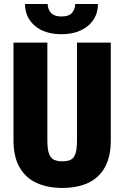

<svg xmlns="http://www.w3.org/2000/svg" viewBox="-20 -922 618 952"><path d="M361.8 -710.9H529.3V-227.1Q529.3 -144 499.5 -91.6Q469.7 -39.1 416 -14.6Q362.3 9.8 289.1 9.8Q216.3 9.8 162.1 -14.6Q107.9 -39.1 77.4 -91.6Q46.9 -144 46.9 -227.1V-710.9H214.8V-227.1Q214.8 -183.1 222.9 -160.4Q231 -137.7 247.6 -129.9Q264.2 -122.1 289.1 -122.1Q314.5 -122.1 330.6 -129.9Q346.7 -137.7 354.2 -160.4Q361.8 -183.1 361.8 -227.1ZM353 -902.3H465.8Q465.8 -858.4 443.6 -824.5Q421.4 -790.5 380.9 -771.5Q340.3 -752.4 285.2 -752.4Q201.7 -752.4 152.8 -794.2Q104 -835.9 104 -902.3H216.3Q216.3 -878.4 231.9 -859.4Q247.6 -840.3 285.2 -840.3Q322.8 -840.3 337.9 -859.4Q353 -878.4 353 -902.3Z"/></svg>

Font: Roboto Condensed Black
Style: Regular
Weight: 900
Designer: Christian Robertson
Foundry: Google
Version: Version 3.008; 2023